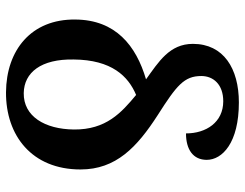

<svg xmlns="http://www.w3.org/2000/svg" viewBox="-108 -478 815 639"><g transform="rotate(-90 299.5 -158.5)"><path d="M312 -546C168 -547 55 -460 55 -298C55 -180 129 -110 236 -41C335 22 366 47 366 104C366 144 338 177 282 177C212 177 175 120 175 53C121 53 87 77 87 122C87 174 144 229 278 229C391 229 473 178 473 76C473 -2 413 -38 355 -80C467 -113 553 -181 554 -315C556 -462 452 -545 312 -546ZM309 -487C378 -486 423 -429 421 -321C420 -194 365 -139 303 -113C244 -162 187 -213 188 -320C189 -417 232 -488 309 -487Z"/></g></svg>

Font: Noto Serif SemiBold
Style: Regular
Weight: 600
Designer: Monotype Design Team
Foundry: Monotype Imaging Inc.
Version: Version 2.013